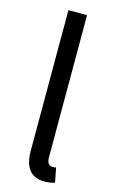

<svg xmlns="http://www.w3.org/2000/svg" viewBox="-124 -843 533 904"><g transform="rotate(15 142.0 -391.5)"><path d="M188.5 12.7Q92.8 10.7 91.8 -108.4V-795.9H182.6V-101.6Q183.6 -64.5 209 -63.5Q218.8 -63.5 227.5 -65.4L241.2 4.9Q219.7 12.7 188.5 12.7Z"/></g></svg>

Font: Taipei Sans TC Beta
Style: Regular
Weight: 400
Designer: JT Foundry
Foundry: JT Foundry
Version: Version 1.000